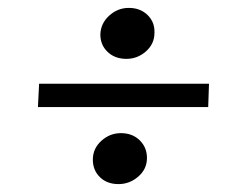

<svg xmlns="http://www.w3.org/2000/svg" viewBox="-20 -548 622 486"><path d="M300 -399Q271 -399 252.5 -416.5Q234 -434 234 -461Q235 -489 256.5 -508.5Q278 -528 306 -528Q335 -528 353.5 -510Q372 -492 371 -465Q371 -437 349.5 -418Q328 -399 300 -399ZM76 -277 79 -336H509L507 -277ZM280 -82Q251 -82 233 -99.5Q215 -117 215 -144Q215 -172 236.5 -191.5Q258 -211 286 -211Q315 -211 333.5 -193Q352 -175 352 -148Q352 -120 330 -101Q308 -82 280 -82Z"/></svg>

Font: Literata 36pt Medium
Style: Italic
Weight: 500
Italic angle: -2°
Designer: Latin by Veronika Burian and Jose Scaglione. Greek by Irene Vlachou. Cyrillic by Vera Evstafieva
Foundry: TypeTogether
Version: Version 3.002